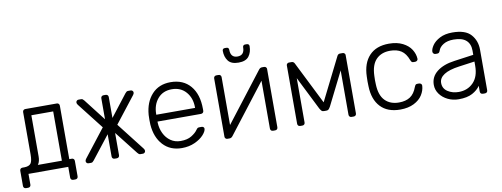

<svg xmlns="http://www.w3.org/2000/svg" viewBox="-66 -1082 4055 1550"><g transform="rotate(-10 1961.5 -307.5)"><path d="M447 110H430Q420 110 414 104Q408 98 408 88V0H82V88Q82 98 76 104Q70 110 60 110H43Q33 110 27 104Q21 98 21 88V-36Q21 -46 27 -52Q33 -58 43 -58H60Q97 -59 111.5 -78Q126 -97 126 -152V-498Q126 -508 132 -514Q138 -520 148 -520H405Q415 -520 421 -514Q427 -508 427 -498V-60H447Q457 -60 463 -54Q469 -48 469 -38V88Q469 98 463 104Q457 110 447 110ZM366 -58V-462H187V-125Q187 -104 183 -89Q179 -74 174.5 -67Q170 -60 169 -58Z M1032 -500Q1032 -490 1024 -480L857 -266L1033 -40Q1041 -30 1041 -20Q1041 -12 1035 -6Q1029 0 1021 0H1001Q992 0 987.5 -3.5Q983 -7 976 -15L828 -204V-22Q828 -12 822 -6Q816 0 806 0H789Q779 0 773 -6Q767 -12 767 -22V-204L619 -15Q612 -7 607.5 -3.5Q603 0 594 0H574Q566 0 560 -6Q554 -12 554 -20Q554 -30 562 -40L738 -266L571 -480Q563 -490 563 -500Q563 -508 569 -514Q575 -520 583 -520H604Q613 -520 617.5 -516.5Q622 -513 629 -505L767 -327V-498Q767 -508 773 -514Q779 -520 789 -520H806Q816 -520 822 -514Q828 -508 828 -498V-327L966 -505Q973 -513 977.5 -516.5Q982 -520 991 -520H1012Q1020 -520 1026 -514Q1032 -508 1032 -500Z M1119 0ZM1560 -272V-257Q1560 -247 1553.5 -241Q1547 -235 1537 -235H1181V-225Q1183 -178 1202.5 -137.5Q1222 -97 1257 -72.5Q1292 -48 1339 -48Q1394 -48 1428.5 -69.5Q1463 -91 1478 -113Q1487 -125 1491.5 -128Q1496 -131 1508 -131H1524Q1533 -131 1539 -126Q1545 -121 1545 -113Q1545 -92 1518.5 -62.5Q1492 -33 1445 -11.5Q1398 10 1339 10Q1244 10 1186 -52.5Q1128 -115 1120 -220L1119 -260L1120 -300Q1128 -404 1185.5 -467Q1243 -530 1339 -530Q1443 -530 1501.5 -461Q1560 -392 1560 -272ZM1499 -291V-295Q1499 -372 1455.5 -422Q1412 -472 1339 -472Q1266 -472 1223.5 -422Q1181 -372 1181 -295V-291Z M1692 0ZM2104 0H2087Q2077 0 2071 -6Q2065 -12 2065 -22V-414L1757 -15Q1746 0 1731 0H1712Q1704 0 1698 -6Q1692 -12 1692 -20V-498Q1692 -508 1698 -514Q1704 -520 1714 -520H1731Q1741 -520 1747 -514Q1753 -508 1753 -498V-106L2061 -505Q2072 -520 2087 -520H2106Q2114 -520 2120 -514Q2126 -508 2126 -501V-22Q2126 -12 2120 -6Q2114 0 2104 0ZM1833 -725Q1842 -725 1847 -719.5Q1852 -714 1852 -706Q1852 -640 1909 -640Q1966 -640 1966 -706Q1966 -714 1971 -719.5Q1976 -725 1985 -725H2000Q2009 -725 2014 -719.5Q2019 -714 2019 -706Q2019 -656 1994 -623Q1969 -590 1909 -590Q1849 -590 1824 -623Q1799 -656 1799 -706Q1799 -714 1804 -719.5Q1809 -725 1818 -725Z M2709 -22V-385L2573 -113Q2565 -99 2558.5 -92Q2552 -85 2539 -85H2519Q2506 -85 2499.5 -92Q2493 -99 2485 -113L2349 -385V-22Q2349 -12 2343 -6Q2337 0 2327 0H2310Q2300 0 2294 -6Q2288 -12 2288 -22V-501Q2288 -508 2294 -514Q2300 -520 2308 -520H2331Q2346 -520 2354 -505L2529 -155L2704 -505Q2712 -520 2727 -520H2750Q2758 -520 2764 -514Q2770 -508 2770 -501V-22Q2770 -12 2764 -6Q2758 0 2748 0H2731Q2721 0 2715 -6Q2709 -12 2709 -22Z M2907 0ZM3129 -48Q3184 -48 3220 -71.5Q3256 -95 3276 -150Q3281 -162 3285.5 -166.5Q3290 -171 3300 -171H3314Q3323 -171 3330 -164.5Q3337 -158 3336 -149Q3334 -110 3311 -73.5Q3288 -37 3241.5 -13.5Q3195 10 3129 10Q3025 10 2968 -50.5Q2911 -111 2908 -220L2907 -260L2908 -300Q2911 -409 2968 -469.5Q3025 -530 3129 -530Q3195 -530 3241.5 -506.5Q3288 -483 3311 -446.5Q3334 -410 3336 -371Q3337 -362 3330 -355.5Q3323 -349 3314 -349H3300Q3290 -349 3285.5 -353.5Q3281 -358 3276 -370Q3256 -425 3220 -448.5Q3184 -472 3129 -472Q3057 -472 3014.5 -428.5Q2972 -385 2969 -295L2968 -260L2969 -225Q2972 -135 3014.5 -91.5Q3057 -48 3129 -48Z M3429 0ZM3785 -69Q3763 -36 3720.5 -13Q3678 10 3608 10Q3560 10 3519 -10Q3478 -30 3453.5 -64Q3429 -98 3429 -139Q3429 -205 3482.5 -247Q3536 -289 3627 -301L3785 -323V-358Q3785 -413 3751.5 -442.5Q3718 -472 3649 -472Q3598 -472 3565.5 -452Q3533 -432 3524 -404Q3520 -392 3514.5 -387.5Q3509 -383 3500 -383H3486Q3477 -383 3470.5 -389.5Q3464 -396 3464 -405Q3464 -427 3484 -456.5Q3504 -486 3546 -508Q3588 -530 3649 -530Q3756 -530 3801 -479Q3846 -428 3846 -355V-22Q3846 -12 3840 -6Q3834 0 3824 0H3807Q3797 0 3791 -6Q3785 -12 3785 -22ZM3785 -268 3656 -250Q3574 -239 3532 -212Q3490 -185 3490 -144Q3490 -98 3528.5 -73Q3567 -48 3618 -48Q3691 -48 3738 -96Q3785 -144 3785 -234Z"/></g></svg>

Font: Hezaedrus Light
Style: Regular
Weight: 300
Designer: Hubert & Fischer
Foundry: Hubert & Fischer
Version: Version 1.10;September 3, 2019;FontCreator 11.5.0.2425 64-bi